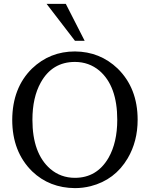

<svg xmlns="http://www.w3.org/2000/svg" viewBox="-20 -953 771 989"><path d="M43 -336Q44 -501 145 -600Q237 -688 366 -688Q495 -687 586 -600Q689 -499 689 -336Q689 -225 638 -138Q572 -26 447 6Q407 16 366 16Q235 15 146 -70Q43 -171 43 -336ZM147 -336Q147 -163 239 -83Q293 -37 366 -37Q479 -37 539 -140Q584 -219 584 -336Q584 -510 492 -589Q438 -634 366 -634Q249 -634 190 -528Q147 -451 147 -336ZM220 -933H319L416 -743H366Z"/></svg>

Font: Khartiya
Style: Regular
Weight: 500
Version: Version 1.0.1